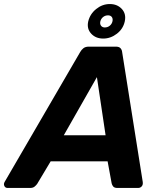

<svg xmlns="http://www.w3.org/2000/svg" viewBox="-67 -931 795 951"><path d="M-29 0Q-41 0 -45.5 -10Q-50 -20 -44 -30L330 -673Q336 -684 346 -692Q356 -700 373 -700H507Q523 -700 530 -692Q537 -684 538 -673L640 -30Q642 -16 635 -8Q628 0 617 0H515Q500 0 494 -7Q488 -14 486 -23L466 -132H184L117 -20Q112 -13 104 -6.5Q96 0 82 0ZM249 -261H456L413 -549ZM444 -740Q407 -740 384.5 -764.5Q362 -789 370 -825Q379 -862 409.5 -886.5Q440 -911 477 -911Q514 -911 536.5 -886.5Q559 -862 551 -825Q543 -788 512 -764Q481 -740 444 -740ZM452 -795Q466 -795 476.5 -803.5Q487 -812 490 -825Q493 -838 487 -846.5Q481 -855 468 -855Q454 -855 443.5 -846.5Q433 -838 430 -825Q427 -812 433.5 -803.5Q440 -795 452 -795Z"/></svg>

Font: Rubik Light SemiBold
Style: Italic
Weight: 600
Italic angle: -12°
Version: Version 2.104